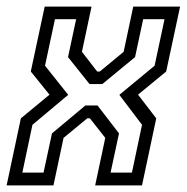

<svg xmlns="http://www.w3.org/2000/svg" viewBox="-30 -560 564 580"><path d="M-10 0 33 -202.5 119.5 -274 63 -344 105 -540H246.5L217.5 -403.5L263.5 -344H271.5L343.5 -403.5L372.5 -540H514L472 -344L387 -274L442 -202.5L399 0H257.5L288 -143.5L241.5 -202.5H233.5L162 -143.5L131.5 0ZM37.5 -38.5H101.5L127 -157L228 -241.5H264.5L329.5 -157L304 -38.5H368.5L399 -183L330.5 -273.5L437 -361.5L467 -502H402.5L378 -387.5L279 -306H240.5L175.5 -387.5L200 -502H136L106 -361.5L176 -273.5L68 -183Z"/></svg>

Font: Tourney Condensed Regular
Style: Italic
Weight: 400
Width: 3
Italic angle: -12°
Designer: Tyler Finck
Foundry: Etcetera Type Co
Version: Version 1.010; ttfautohint (v1.8.3)